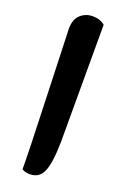

<svg xmlns="http://www.w3.org/2000/svg" viewBox="-151 -768 585 882"><g transform="rotate(20 142.0 -326.5)"><path d="M202 -697V-123Q200 -19 181.5 22.5Q163 64 118 64Q93 64 79 54Q79 -25 68.5 -317Q58 -609 58 -626Q58 -672 83 -694.5Q108 -717 143 -717Q178 -717 202 -697Z"/></g></svg>

Font: Chela One
Style: Regular
Weight: 400
Designer: Miguel Hernandez
Foundry: LatinoType
Version: Version 1.001